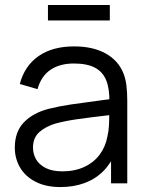

<svg xmlns="http://www.w3.org/2000/svg" viewBox="-20 -743 596 778"><path d="M174.3 -660V-722.7H425V-660ZM224.7 15Q165.7 15 123.9 -6.6Q82.2 -28.2 61.1 -64.5Q40 -100.8 40 -145Q40 -208.7 76.5 -247Q113 -285.3 177.3 -302Q219.7 -312.7 268.7 -319.9Q317.7 -327.2 402 -338.2Q415.3 -339.8 427.4 -341.2Q439.5 -342.7 449.7 -344.3L423.3 -328.7Q424.3 -382.8 410.5 -417.3Q396.7 -451.8 364.7 -468.8Q332.7 -485.7 279.3 -485.7Q222.5 -485.7 184.7 -460.2Q146.8 -434.7 132 -381.7L60.3 -402.7Q79.3 -475.7 135.7 -515.3Q192 -555 280.7 -555Q355.2 -555 406.8 -527.1Q458.3 -499.2 479.7 -447Q488.8 -425 492.2 -397.1Q495.7 -369.2 495.7 -335.3V0H430V-135.7L449 -127.3Q430.3 -81.3 398.3 -49.3Q366.3 -17.3 322.4 -1.2Q278.5 15 224.7 15ZM233 -48.7Q283.2 -48.7 321.8 -66.8Q360.5 -84.8 384.2 -117Q408 -149.2 415.3 -190.7Q420.2 -210.3 421.4 -232.8Q422.7 -255.2 422.7 -285.5V-294.7L450.7 -280L417 -275.7Q344.3 -267.3 295 -260.3Q245.7 -253.3 207 -243Q166.2 -231.3 139.9 -208.2Q113.7 -185.2 113.7 -145Q113.7 -119.8 125.9 -97.9Q138.2 -76 165 -62.3Q191.8 -48.7 233 -48.7Z"/></svg>

Font: Manrope
Style: Regular
Weight: 400
Designer: Mikhail Sharanda
Foundry: Mikhail Sharanda
Version: Version 4.503